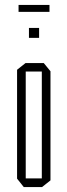

<svg xmlns="http://www.w3.org/2000/svg" viewBox="-20 -756 272 776"><path d="M84 -467V-501H157L184 -468V-467ZM76 0 49 -34V-35H149V0ZM49 -35V-474L83 -501H84V-35ZM149 0V-467H184V-27L150 0ZM97 -603V-643H138V-603ZM55 -708V-736H180V-708Z"/></svg>

Font: Foldit ExtraLight
Style: Regular
Weight: 250
Version: Version 1.003